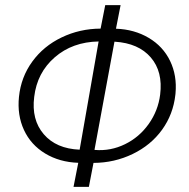

<svg xmlns="http://www.w3.org/2000/svg" viewBox="-20 -731 738 751"><path d="M433.6 -618.7Q505.4 -616.2 561.5 -583Q617.7 -549.8 645.3 -492.7Q672.9 -435.5 666.5 -365.7L666 -360.8Q657.7 -284.2 614 -223.6Q570.3 -163.1 499 -128.7Q427.7 -94.2 345.7 -93.8L327.6 0H267.6L286.1 -94.2Q212.9 -96.7 156.7 -130.6Q100.6 -164.6 73.7 -222.7Q46.9 -280.8 54.2 -352.1Q62 -429.2 106.2 -490Q150.4 -550.8 221.2 -584.7Q292 -618.7 373.5 -619.1L391.6 -710.9H451.7ZM427.7 -567.9 349.6 -145 351.6 -144.5Q413.1 -139.6 469 -167Q524.9 -194.3 561.8 -246.3Q598.6 -298.3 606.4 -360.8Q617.7 -450.7 569.8 -506.3Q522 -562 429.2 -567.9ZM365.7 -568.8Q263.2 -566.9 194.1 -506.8Q125 -446.8 113.8 -352.1Q102.5 -262.7 151.1 -206.1Q199.7 -149.4 291.5 -145.5Z"/></svg>

Font: RobotoInd Light
Style: Italic
Weight: 300
Italic angle: -12°
Designer: Google
Version: Version 2.001151; 2014